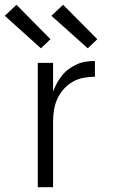

<svg xmlns="http://www.w3.org/2000/svg" viewBox="-32 -783 502 803"><path d="M126 0V-520H190V-400Q197 -419 206.5 -436Q216 -453 228 -468Q240 -483 256 -494.5Q272 -506 289.5 -514Q307 -522 326.5 -525Q346 -528 365 -528V-462Q341 -462 317 -457.5Q293 -453 272 -441Q251 -429 234.5 -410.5Q218 -392 208 -370Q198 -348 194 -324Q190 -300 190 -276V0ZM335 -581 183 -717 232 -763 375 -619ZM139 -581 -12 -717 37 -763 179 -619Z"/></svg>

Font: Iosevka Aile Light
Style: Regular
Weight: 300
Designer: Belleve Invis
Foundry: Belleve Invis
Version: Version 27.3.5; ttfautohint (v1.8.4)